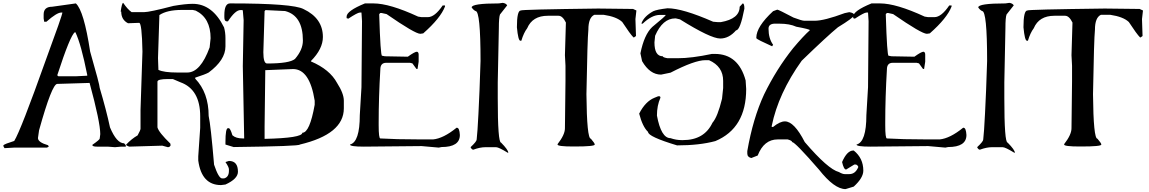

<svg xmlns="http://www.w3.org/2000/svg" viewBox="-20 -1023 8082 1351"><path d="M346.7 -975.6Q287.1 -975.6 287.1 -920.9V-893.6L291 -870.1H306.6Q379.9 -934.6 410.2 -934.6H418.9Q418.9 -917 302.7 -601.6Q125 -102.5 80.1 -31.2Q13.7 -10.7 3.9 -1V5.9L11.7 19.5L80.1 15.6H310.5L323.2 8.8L318.4 -1Q247.1 -21.5 247.1 -51.8L254.9 -106.4Q345.7 -432.6 382.8 -432.6L610.4 -439.5Q685.5 -163.1 685.5 -79.1L681.6 -47.9Q681.6 -40 629.9 -3.9V-1Q632.8 8.8 662.1 8.8H737.3L789.1 12.7L833 8.8H865.2V-1L853.5 -14.6Q800.8 -14.6 753.9 -127Q727.5 -250 681.6 -404.3Q681.6 -425.8 614.3 -660.2Q570.3 -948.2 513.7 -999ZM382.8 -493.2Q474.6 -775.4 506.8 -795.9H510.7Q550.8 -711.9 593.8 -496.1V-490.2L513.7 -486.3H390.6Z M829.1 -941.4H833Q833 -883.8 880.9 -859.4L959 -862.3Q978.5 -862.3 982.4 -660.2L968.8 -250V-117.2Q968.8 -107.4 948.2 -70.3Q905.3 -45.9 867.2 -4.9Q867.2 1 888.7 8.8L1122.1 2L1161.1 12.7Q1177.7 12.7 1181.6 -4.9H1178.7V-12.7Q1096.7 -91.8 1087.9 -127V-448.2Q1087.9 -466.8 1161.1 -466.8H1196.3L1249 -444.3Q1388.7 -394.5 1388.7 -204.1V-124L1375 77.1V106.4Q1398.4 279.3 1535.2 279.3L1566.4 275.4Q1654.3 235.4 1654.3 185.5Q1654.3 109.4 1590.8 109.4L1566.4 117.2Q1590.8 153.3 1590.8 168V178.7Q1590.8 223.6 1556.6 232.4H1543Q1518.6 232.4 1486.3 135.7Q1462.9 -141.6 1448.2 -207Q1448.2 -371.1 1353.5 -469.7V-476.6Q1425.8 -500 1448.2 -512.7Q1566.4 -600.6 1566.4 -696.3V-753.9Q1566.4 -794.9 1556.6 -830.1Q1474.6 -996.1 1335.9 -996.1Q1285.2 -996.1 1200.2 -981.4Q1032.2 -937.5 993.2 -937.5H906.2Q878.9 -956.1 846.7 -1002.9Q837.9 -1002.9 829.1 -941.4ZM1101.6 -917Q1155.3 -953.1 1259.8 -953.1H1335.9L1357.4 -948.2Q1461.9 -896.5 1461.9 -753.9L1455.1 -689.5Q1390.6 -512.7 1297.9 -512.7H1227.5Q1133.8 -512.7 1094.7 -531.2L1091.8 -614.3Z M1598.6 -999Q1558.6 -999 1558.6 -916V-902.3Q1558.6 -876 1572.3 -873H1584Q1635.7 -952.1 1671.9 -952.1H1684.6L1688.5 -949.2L1694.3 -880.9L1688.5 -557.6L1698.2 -48.8H1688.5Q1639.6 -48.8 1615.2 -71.3Q1600.6 -121.1 1588.9 -121.1H1584Q1566.4 -121.1 1566.4 -23.4V-5.9L1624 11.7Q2089.8 5.9 2089.8 -5.9Q2399.4 -79.1 2399.4 -260.7V-314.5Q2399.4 -365.2 2351.6 -439.5Q2300.8 -534.2 2168 -590.8V-593.8Q2252 -678.7 2252 -762.7Q2252 -894.5 2116.2 -959Q2042 -999 1601.6 -999ZM1846.7 -949.2V-952.1L1986.3 -945.3Q2111.3 -913.1 2111.3 -737.3Q2111.3 -672.9 2055.7 -608.4Q2017.6 -576.2 1859.4 -576.2Q1833 -576.2 1833 -655.3L1841.8 -945.3ZM1846.7 -529.3 2042 -537.1Q2159.2 -537.1 2194.3 -314.5V-286.1Q2159.2 -88.9 2107.4 -88.9Q2107.4 -51.8 1841.8 -45.9V-134.8Z M2547.9 -999Q2418.9 -946.3 2418.9 -906.2V-895.5L2430.7 -891.6Q2496.1 -934.6 2511.7 -934.6H2523.4L2527.3 -874L2523.4 -409.2L2511.7 -212.9Q2511.7 -23.4 2442.4 -5.9Q2442.4 8.8 2540 8.8L2946.3 4.9L3067.4 15.6L3086.9 11.7Q3215.8 11.7 3215.8 -73.2Q3212.9 -124 3195.3 -124H3192.4Q3099.6 -48.8 3027.3 -42H2942.4Q2854.5 -42 2777.3 -43.9Q2710 -45.9 2656.2 -48.8Q2644.5 -48.8 2644.5 -141.6V-163.1Q2644.5 -336.9 2656.2 -534.2Q2656.2 -581.1 2697.3 -581.1H2865.2L2881.8 -577.1L2910.2 -538.1H2918L2925.8 -588.9V-638.7Q2925.8 -656.2 2914.1 -659.2Q2898.4 -659.2 2849.6 -624L2688.5 -627L2668 -630.9Q2657.2 -630.9 2648.4 -917V-923.8L2656.2 -931.6H2665L2700.2 -923.8Q2900.4 -785.2 2937.5 -785.2L2958 -788.1Q3080.1 -895.5 3111.3 -977.5V-984.4H3094.7Q3039.1 -902.3 2990.2 -902.3H2946.3L2921.9 -906.2Q2721.7 -999 2607.4 -999Z M3490.2 -999Q3298.8 -999 3298.8 -970.7Q3311.5 -952.1 3326.2 -945.3Q3361.3 -945.3 3361.3 -593.8Q3354.5 -370.1 3346.7 -225.6Q3339.8 -88.9 3334 -41Q3334 -27.3 3291 12.7Q3299.8 30.3 3310.5 30.3Q3357.4 12.7 3396.5 12.7H3470.7Q3489.3 12.7 3552.7 51.8H3556.6Q3556.6 32.2 3505.9 -19.5Q3482.4 -19.5 3482.4 -332V-443.4L3490.2 -827.1Q3490.2 -899.4 3498 -920.9L3548.8 -985.4Q3540 -1000 3517.6 -1002.9Z M4189.5 -962.9Q3644.5 -956.1 3644.5 -949.2Q3617.2 -949.2 3617.2 -831.1Q3626 -736.3 3641.6 -736.3H3648.4Q3665 -792 3689.5 -824.2Q3726.6 -912.1 3835 -912.1H3910.2Q3938.5 -912.1 3961.9 -864.3L3955.1 -634.8L3959 -560.5V-452.1L3955.1 -120.1Q3955.1 -75.2 3903.3 -8.8V-5.9Q3903.3 7.8 4013.7 7.8H4023.4Q4165 7.8 4165 -5.9Q4165 -15.6 4137.7 -46.9Q4109.4 -46.9 4106.4 -360.4Q4113.3 -748 4120.1 -814.5Q4120.1 -899.4 4162.1 -918.9H4227.5Q4319.3 -905.3 4358.4 -868.2Q4414.1 -783.2 4437.5 -759.8H4441.4L4455.1 -769.5L4451.2 -888.7L4458 -949.2L4434.6 -960Z M5184.6 -975.6Q5184.6 -890.6 5051.8 -867.2H5031.2L4998 -870.1Q4782.2 -964.8 4676.8 -964.8Q4602.5 -956.1 4577.1 -944.3Q4512.7 -909.2 4494.1 -860.4V-856.4H4502Q4566.4 -918 4623 -918H4665Q4665 -911.1 4569.3 -833Q4512.7 -779.3 4486.3 -647.5L4498 -592.8Q4552.7 -498 4631.8 -498L4698.2 -511.7Q4868.2 -599.6 4943.4 -599.6H4968.8Q5068.4 -555.7 5068.4 -454.1V-403.3L5060.5 -328.1Q5029.3 -200.2 4993.2 -159.2Q4935.5 -37.1 4785.2 -37.1H4777.3Q4737.3 -37.1 4698.2 -50.8Q4631.8 -50.8 4602.5 -210Q4602.5 -280.3 4627 -335Q4627 -345.7 4619.1 -345.7H4611.3L4585 -335Q4521.5 -309.6 4477.5 -223.6Q4501 -131.8 4540 -94.7Q4540 -61.5 4744.1 0Q4901.4 0 5013.7 -30.3Q5230.5 -121.1 5230.5 -396.5L5226.6 -457Q5175.8 -643.6 5009.8 -643.6H4989.3Q4846.7 -613.3 4748 -613.3H4676.8Q4643.6 -619.1 4643.6 -627Q4585 -627 4585 -724.6L4589.8 -771.5Q4642.6 -893.6 4731.4 -893.6H4735.4L4764.6 -886.7Q4980.5 -752 5047.9 -752Q5109.4 -752 5159.2 -809.6Q5188.5 -809.6 5217.8 -961.9Q5217.8 -999 5206.1 -999Z M5419.9 -944.3Q5301.8 -835 5301.8 -757.8V-753.9Q5308.6 -744.1 5413.1 -697.3L5419.9 -708Q5387.7 -752 5387.7 -821.3Q5387.7 -853.5 5426.8 -856.4H5464.8Q5536.1 -856.4 5583 -835Q5678.7 -817.4 5678.7 -810.5Q5631.8 -768.6 5560.5 -683.6Q5443.4 -537.1 5356.4 -358.4Q5278.3 -190.4 5238.3 40V56.6Q5238.3 83 5266.6 88.9L5311.5 71.3Q5355.5 -42 5452.1 -42H5522.5Q5553.7 -33.2 5553.7 -23.4Q5574.2 -23.4 5742.2 169.9Q5850.6 307.6 5929.7 307.6L5987.3 290Q6054.7 228.5 6054.7 177.7Q6054.7 89.8 5987.3 36.1H5984.4Q5940.4 36.1 5905.3 117.2Q5917 169.9 5933.6 169.9L5991.2 134.8H6003.9Q6017.6 141.6 6019.5 152.3Q5999 202.1 5956.1 202.1H5923.8Q5908.2 202.1 5882.8 187.5Q5806.6 168 5642.6 -23.4Q5568.4 -168.9 5502.9 -168.9Q5467.8 -168.9 5419.9 -129.9H5410.2V-136.7Q5457 -366.2 5621.1 -595.7Q5800.8 -769.5 5876 -831.1Q5983.4 -896.5 5991.2 -916Q5991.2 -931.6 5956.1 -937.5L5923.8 -930.7Q5779.3 -877 5712.9 -877H5639.6Q5623 -877 5563.5 -899.4Q5458 -955.1 5449.2 -955.1Z M6112.3 -999Q5983.4 -946.3 5983.4 -906.2V-895.5L5995.1 -891.6Q6060.5 -934.6 6076.2 -934.6H6087.9L6091.8 -874L6087.9 -409.2L6076.2 -212.9Q6076.2 -23.4 6006.8 -5.9Q6006.8 8.8 6104.5 8.8L6510.7 4.9L6631.8 15.6L6651.4 11.7Q6780.3 11.7 6780.3 -73.2Q6777.3 -124 6759.8 -124H6756.8Q6664.1 -48.8 6591.8 -42H6506.8Q6418.9 -42 6341.8 -43.9Q6274.4 -45.9 6220.7 -48.8Q6209 -48.8 6209 -141.6V-163.1Q6209 -336.9 6220.7 -534.2Q6220.7 -581.1 6261.7 -581.1H6429.7L6446.3 -577.1L6474.6 -538.1H6482.4L6490.2 -588.9V-638.7Q6490.2 -656.2 6478.5 -659.2Q6462.9 -659.2 6414.1 -624L6252.9 -627L6232.4 -630.9Q6221.7 -630.9 6212.9 -917V-923.8L6220.7 -931.6H6229.5L6264.6 -923.8Q6464.8 -785.2 6502 -785.2L6522.5 -788.1Q6644.5 -895.5 6675.8 -977.5V-984.4H6659.2Q6603.5 -902.3 6554.7 -902.3H6510.7L6486.3 -906.2Q6286.1 -999 6171.9 -999Z M7054.7 -999Q6863.3 -999 6863.3 -970.7Q6876 -952.1 6890.6 -945.3Q6925.8 -945.3 6925.8 -593.8Q6918.9 -370.1 6911.1 -225.6Q6904.3 -88.9 6898.4 -41Q6898.4 -27.3 6855.5 12.7Q6864.3 30.3 6875 30.3Q6921.9 12.7 6960.9 12.7H7035.2Q7053.7 12.7 7117.2 51.8H7121.1Q7121.1 32.2 7070.3 -19.5Q7046.9 -19.5 7046.9 -332V-443.4L7054.7 -827.1Q7054.7 -899.4 7062.5 -920.9L7113.3 -985.4Q7104.5 -1000 7082 -1002.9Z M7753.9 -962.9Q7209 -956.1 7209 -949.2Q7181.6 -949.2 7181.6 -831.1Q7190.4 -736.3 7206.1 -736.3H7212.9Q7229.5 -792 7253.9 -824.2Q7291 -912.1 7399.4 -912.1H7474.6Q7502.9 -912.1 7526.4 -864.3L7519.5 -634.8L7523.4 -560.5V-452.1L7519.5 -120.1Q7519.5 -75.2 7467.8 -8.8V-5.9Q7467.8 7.8 7578.1 7.8H7587.9Q7729.5 7.8 7729.5 -5.9Q7729.5 -15.6 7702.1 -46.9Q7673.8 -46.9 7670.9 -360.4Q7677.7 -748 7684.6 -814.5Q7684.6 -899.4 7726.6 -918.9H7792Q7883.8 -905.3 7922.9 -868.2Q7978.5 -783.2 8002 -759.8H8005.9L8019.5 -769.5L8015.6 -888.7L8022.5 -949.2L7999 -960Z"/></svg>

Font: Elementary Gothic 
Style: Regular
Weight: 400
Designer: Bill Roach / W.K. Roach
Version: Version 1.00 April 18, 2012, initial release